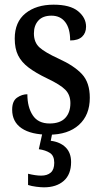

<svg xmlns="http://www.w3.org/2000/svg" viewBox="-20 -566 437 821"><path d="M189 10Q113 10 72.5 -17.5Q32 -45 32 -97Q32 -134 53 -148.5Q74 -163 97 -163Q97 -108 120 -73Q143 -38 192 -38Q237 -38 259 -61.5Q281 -85 281 -125Q281 -160 259.5 -182Q238 -204 181 -231Q133 -254 102.5 -277Q72 -300 57.5 -329Q43 -358 43 -401Q43 -472 89 -509Q135 -546 209 -546Q280 -546 314 -518Q348 -490 348 -452Q348 -425 331 -409Q314 -393 280 -393Q280 -444 259 -471.5Q238 -499 200 -499Q163 -499 144 -478Q125 -457 125 -423Q125 -385 148.5 -363.5Q172 -342 231 -315Q297 -285 330.5 -249Q364 -213 364 -148Q364 -74 317.5 -32Q271 10 189 10ZM168 235Q155 235 135 232.5Q115 230 100 225V177Q133 185 156 185Q182 185 197 172Q212 159 212 130Q212 100 193.5 88Q175 76 146 72L164 -9H206L197 36Q237 41 260.5 64Q284 87 284 127Q284 180 252.5 207.5Q221 235 168 235Z"/></svg>

Font: Noto Serif Armenian Condensed Medium
Style: Regular
Weight: 500
Width: 3
Designer: Monotype Design Team
Foundry: Monotype Imaging Inc.
Version: Version 2.008; ttfautohint (v1.8.4.7-5d5b)